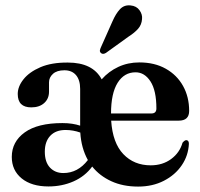

<svg xmlns="http://www.w3.org/2000/svg" viewBox="-20 -679 738 709"><path d="M678.5 -269.5Q678.5 -233.5 640 -233.5H390.5Q396 -151 435.5 -109.8Q475 -68.5 536.5 -68.5Q580.5 -68.5 612 -91.8Q643.5 -115 654 -152Q662 -161.5 668 -161.5Q677.5 -161 677.5 -148Q675.5 -104.5 651.2 -68.8Q627 -33 585.2 -11.5Q543.5 10 490 10Q434 10 391 -9.8Q348 -29.5 320.5 -64Q294 -28 251.5 -9.2Q209 9.5 159 9.5Q96.5 9.5 60 -20.2Q23.5 -50 23.5 -99.5Q23.5 -155.5 71.2 -190Q119 -224.5 210.5 -224.5Q230 -224.5 246.2 -222Q262.5 -219.5 276 -215V-350.5Q276 -383.5 260.8 -401.5Q245.5 -419.5 218 -419.5Q190 -419.5 175.5 -406.2Q161 -393 161 -375V-340.5Q161 -314.5 143.2 -298.5Q125.5 -282.5 95.5 -282.5Q45.5 -282.5 45.5 -332Q45.5 -359.5 66.8 -386.2Q88 -413 129.2 -430.8Q170.5 -448.5 230.5 -448Q322.5 -448 355.5 -386Q381.5 -415.5 417 -432Q452.5 -448.5 494.5 -448.5Q551 -448.5 592.2 -425.2Q633.5 -402 656 -361.5Q678.5 -321 678.5 -269.5ZM480.5 -412Q438.5 -412 414.2 -373Q390 -334 390 -260H539Q557.5 -260 557.5 -278.5Q557.5 -344.5 535.8 -378.2Q514 -412 480.5 -412ZM145.5 -119Q145.5 -80.5 164.5 -60.2Q183.5 -40 214 -40Q267.5 -40 304.5 -88Q280 -132 276.5 -189.5Q250 -199 222 -199Q186 -199 165.8 -177.8Q145.5 -156.5 145.5 -119ZM395 -599.5Q407.5 -628.5 423 -645Q438.5 -661.5 462 -659Q484 -657 495.2 -641.2Q506.5 -625.5 504.5 -608.5Q503 -587.5 490 -572.8Q477 -558 455 -544L371 -483.5Q359 -476.5 352 -484Q348 -488.5 349 -493.5Q350 -498.5 352.5 -504Z"/></svg>

Font: Fraunces 144pt S050 SemiBold
Style: Regular
Weight: 600
Version: Version 1.000; ttfautohint (v1.8.3)